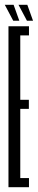

<svg xmlns="http://www.w3.org/2000/svg" viewBox="-22 -785 158 805"><path d="M13.5 0H99.5V-38.5H63V-328.5H99V-366.5H63V-636.5H99.5V-675H13.5ZM91 -698H116.5L92.5 -765H55.5ZM33.5 -698H59L35 -765H-2Z"/></svg>

Font: Anybody UltraCondensed Light
Style: Regular
Weight: 300
Width: 1
Version: Version 1.113;gftools[0.9.25]